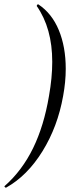

<svg xmlns="http://www.w3.org/2000/svg" viewBox="-50 -745 350 882"><path d="M252 -429Q252 -369 240 -304Q215 -163 145 -50Q75 63 -22 117H-23Q-26 117 -28.5 113.5Q-31 110 -28 109Q52 38 102 -64.5Q152 -167 175 -304Q190 -388 190 -461Q190 -615 119 -717V-718Q119 -721 121.5 -723.5Q124 -726 126 -725Q188 -684 220 -607Q252 -530 252 -429Z"/></svg>

Font: Cormorant Infant
Style: Italic
Weight: 400
Italic angle: -10°
Designer: Christian Thalmann (Catharsis Fonts)
Foundry: Catharsis Fonts
Version: Version 4.000